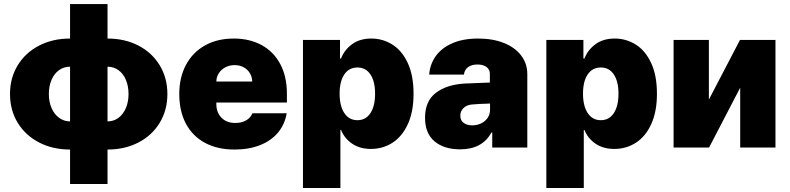

<svg xmlns="http://www.w3.org/2000/svg" viewBox="-20 -727 3891 946"><path d="M325.2 9.8Q239.7 9.8 172.4 -25.1Q105 -60.1 67.1 -122.3Q29.3 -184.6 29.3 -263.7Q29.3 -342.8 67.1 -405Q105 -467.3 172.4 -502.2Q239.7 -537.1 325.2 -537.1V-707H509.8V-537.1Q595.2 -537.1 662.4 -502.2Q729.5 -467.3 767.1 -405Q804.7 -342.8 804.7 -263.7Q804.7 -184.6 767.1 -122.3Q729.5 -60.1 662.4 -25.1Q595.2 9.8 509.8 9.8V179.7H325.2ZM325.2 -398.4Q294.4 -398.4 270.8 -381.3Q247.1 -364.3 233.9 -333.5Q220.7 -302.7 220.7 -263.7Q220.7 -225.1 234.1 -194.3Q247.6 -163.6 271.5 -146.2Q295.4 -128.9 325.2 -128.9ZM613.3 -263.7Q613.3 -302.7 600.3 -333.5Q587.4 -364.3 563.7 -381.3Q540 -398.4 509.8 -398.4V-128.9Q540 -128.9 563.5 -146.2Q586.9 -163.6 600.1 -194.3Q613.3 -225.1 613.3 -263.7Z M863.3 -263.7Q863.3 -345.2 896.2 -407.2Q929.2 -469.2 990 -503.2Q1050.8 -537.1 1131.8 -537.1Q1210.4 -537.1 1269.5 -504.6Q1328.6 -472.2 1361.1 -410.9Q1393.6 -349.6 1393.6 -265.6V-221.7H1045.9V-214.8Q1045.9 -173.3 1071 -147.2Q1096.2 -121.1 1139.6 -121.1Q1169.9 -121.1 1192.4 -133.8Q1214.8 -146.5 1223.6 -168.9H1392.6Q1383.3 -114.3 1349.9 -74Q1316.4 -33.7 1261.7 -12Q1207 9.8 1135.7 9.8Q1051.8 9.8 990.5 -22.9Q929.2 -55.7 896.2 -117.2Q863.3 -178.7 863.3 -263.7ZM1222.7 -325.2Q1222.2 -348.6 1210.7 -367.2Q1199.2 -385.7 1179.7 -396Q1160.2 -406.2 1135.7 -406.2Q1111.3 -406.2 1091.1 -395.8Q1070.8 -385.3 1058.6 -366.9Q1046.4 -348.6 1045.9 -325.2Z M1472.7 -530.3H1655.3V-438.5H1660.2Q1676.8 -481.4 1714.8 -509.3Q1752.9 -537.1 1809.6 -537.1Q1865.2 -537.1 1912.6 -507.8Q1960 -478.5 1988.8 -417.2Q2017.6 -356 2017.6 -264.6Q2017.6 -176.8 1989.5 -115.5Q1961.4 -54.2 1913.8 -23.7Q1866.2 6.8 1807.6 6.8Q1752.9 6.8 1715.1 -19Q1677.2 -44.9 1660.2 -86.9H1657.2V199.2H1472.7ZM1741.2 -134.8Q1782.2 -134.8 1805.2 -169.7Q1828.1 -204.6 1828.1 -265.6Q1828.1 -325.7 1805.2 -360.1Q1782.2 -394.5 1741.2 -394.5Q1699.7 -394.5 1676.5 -360.4Q1653.3 -326.2 1653.3 -265.6Q1653.3 -205.1 1676.5 -169.9Q1699.7 -134.8 1741.2 -134.8Z M2269.5 -315.4 2393.6 -320.3V-363.3Q2393.6 -384.8 2377 -397Q2360.4 -409.2 2333 -409.2Q2304.2 -409.2 2286.6 -396.5Q2269 -383.8 2265.6 -359.4H2094.7Q2098.1 -409.2 2126.2 -449.5Q2154.3 -489.7 2207.5 -513.4Q2260.7 -537.1 2335.9 -537.1Q2408.7 -537.1 2463.6 -514.9Q2518.6 -492.7 2548.3 -452.9Q2578.1 -413.1 2578.1 -362.3V0H2405.3V-74.2H2401.4Q2356.4 8.8 2247.1 8.8Q2168 8.8 2121.1 -30.5Q2074.2 -69.8 2074.2 -146.5Q2074.2 -229 2127.4 -269.5Q2180.7 -310.1 2269.5 -315.4ZM2306.6 -109.4Q2330.1 -109.4 2350.3 -118.9Q2370.6 -128.4 2382.8 -146.5Q2395 -164.6 2394.5 -188.5V-216.8Q2336.4 -215.3 2302.7 -211.9Q2277.8 -209 2262.9 -193.8Q2248 -178.7 2248 -157.2Q2248 -134.3 2264.2 -121.8Q2280.3 -109.4 2306.6 -109.4Z M2671.9 -530.3H2854.5V-438.5H2859.4Q2876 -481.4 2914.1 -509.3Q2952.1 -537.1 3008.8 -537.1Q3064.5 -537.1 3111.8 -507.8Q3159.2 -478.5 3188 -417.2Q3216.8 -356 3216.8 -264.6Q3216.8 -176.8 3188.7 -115.5Q3160.6 -54.2 3113 -23.7Q3065.4 6.8 3006.8 6.8Q2952.1 6.8 2914.3 -19Q2876.5 -44.9 2859.4 -86.9H2856.4V199.2H2671.9ZM2940.4 -134.8Q2981.4 -134.8 3004.4 -169.7Q3027.3 -204.6 3027.3 -265.6Q3027.3 -325.7 3004.4 -360.1Q2981.4 -394.5 2940.4 -394.5Q2898.9 -394.5 2875.7 -360.4Q2852.5 -326.2 2852.5 -265.6Q2852.5 -205.1 2875.7 -169.9Q2898.9 -134.8 2940.4 -134.8Z M3626 -530.3H3800.8V0H3627V-294.9L3473.6 0H3298.8V-530.3H3472.7V-236.3Z"/></svg>

Font: Pretendard JP Black
Style: Regular
Weight: 900
Designer: Base glyphs from Inter by Rasmus Andersson; Hangeul glyphs from Noto Sans CJK(Source Han Sans) by Jang Soo-young and Kan
Foundry: Kil Hyung-jin
Version: Version 1.309